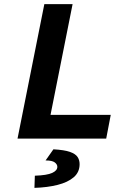

<svg xmlns="http://www.w3.org/2000/svg" viewBox="-20 -672 640 931"><path d="M65 0 195 -652H332L225 -115H517L495 0ZM147 239 149 180Q208 178 233 166.5Q258 155 258 137Q258 125 245.5 115.5Q233 106 201 106L239 52Q292 55 319 64.5Q346 74 356 89Q366 104 366 124Q366 163 337.5 187.5Q309 212 259.5 224.5Q210 237 147 239Z"/></svg>

Font: Source Code Pro ExtraLight
Style: Bold Italic
Weight: 700
Italic angle: -11°
Monospace: yes
Version: Version 1.016;hotconv 1.0.116;makeotfexe 2.5.65601